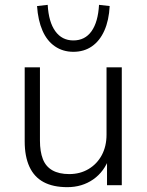

<svg xmlns="http://www.w3.org/2000/svg" viewBox="-20 -765 607 793"><path d="M258 8Q199 8 160 -13Q121 -34 101.5 -76.5Q82 -119 82 -181V-487H145V-184Q145 -139 157 -108Q169 -77 196.5 -61.5Q224 -46 266 -46Q311 -46 346 -67Q381 -88 400.5 -124.5Q420 -161 420 -209V-487H483V0H422V-115H432Q411 -56 365 -24Q319 8 258 8ZM283 -551Q240 -551 207 -573.5Q174 -596 155.5 -638.5Q137 -681 133 -740L177 -745Q181 -674 208.5 -636Q236 -598 283 -598Q331 -598 358 -636Q385 -674 389 -745L433 -740Q430 -681 411 -638.5Q392 -596 359.5 -573.5Q327 -551 283 -551Z"/></svg>

Font: Nunito Sans 11pt Light
Style: Regular
Weight: 300
Version: Version 3.101;gftools[0.9.27]